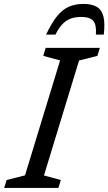

<svg xmlns="http://www.w3.org/2000/svg" viewBox="-40 -932 537 952"><path d="M258 -632.5 174.5 -655 186.5 -694.5H455L443 -655L352 -632L178 -62L261.5 -39.5L249.5 0H-19.5L-7 -39.5L84 -62.5ZM362 -848Q333 -848 310.5 -839.8Q288 -831.5 269.8 -812.5Q251.5 -793.5 235 -760.5H188.5Q216.5 -819.5 243.5 -852.5Q270.5 -885.5 302 -899Q333.5 -912.5 374 -912.5Q417 -912.5 441.2 -897.2Q465.5 -882 473.2 -848.8Q481 -815.5 474.5 -760.5H435.5Q439 -809 422.5 -828.5Q406 -848 362 -848Z"/></svg>

Font: Newsreader 10pt
Style: Italic
Weight: 400
Italic angle: -17°
Version: Version 1.003